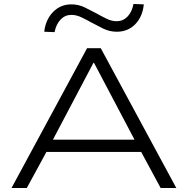

<svg xmlns="http://www.w3.org/2000/svg" viewBox="-20 -948 947 968"><path d="M38 0 419 -705H488L869 0H790L681 -202L723 -182H181L225 -202L115 0ZM451 -631 239 -229 207 -244H698L666 -229L454 -631ZM255 -786 203 -788Q210 -849 247.5 -887.5Q285 -926 340 -926Q377 -926 409.5 -909.5Q442 -893 469 -879Q492 -866 517.5 -853.5Q543 -841 568 -841Q600 -841 622.5 -864Q645 -887 653 -928L705 -926Q699 -864 662 -826Q625 -788 569 -788Q532 -788 499 -804.5Q466 -821 440 -835Q417 -848 391 -860.5Q365 -873 340 -873Q308 -873 285.5 -849.5Q263 -826 255 -786Z"/></svg>

Font: Nunito Sans 10pt Expanded Light
Style: Regular
Weight: 300
Width: 7
Designer: Vernon Adams
Foundry: Vernon Adams
Version: Version 3.101;gftools[0.9.27]